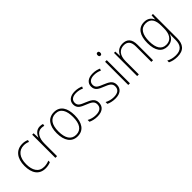

<svg xmlns="http://www.w3.org/2000/svg" viewBox="119 -1792 3099 3099"><g transform="rotate(-45 1668.5 -242.0)"><path d="M269 10C315 10 357 0 387 -14V-49C352 -34 312 -25 271 -25C146 -25 93 -124 93 -261C93 -413 164 -504 282 -504C314 -504 348 -498 380 -483L390 -516C359 -531 324 -539 282 -539C141 -539 54 -434 54 -260C54 -96 124 10 269 10Z M680 -538C604 -538 558 -483 538 -424H536L531 -529H499V0H538V-288C537 -406 586 -501 679 -501C701 -501 720 -498 738 -492L745 -528C726 -535 703 -538 680 -538Z M1207 -265C1207 -428 1145 -539 1004 -539C870 -539 795 -438 795 -266C795 -97 867 10 1001 10C1139 10 1207 -97 1207 -265ZM835 -266C835 -417 891 -505 1004 -505C1122 -505 1168 -406 1168 -265C1168 -115 1116 -25 1001 -25C888 -25 835 -117 835 -266Z M1628 -133C1628 -227 1557 -254 1476 -289C1398 -321 1348 -340 1348 -407C1348 -471 1397 -505 1477 -505C1523 -505 1571 -494 1604 -476L1619 -509C1581 -527 1533 -539 1478 -539C1373 -539 1310 -487 1310 -407C1310 -317 1374 -290 1459 -256C1538 -224 1590 -201 1590 -133C1590 -65 1548 -25 1451 -25C1396 -25 1343 -40 1300 -64V-23C1334 -6 1387 10 1451 10C1568 10 1628 -44 1628 -133Z M2037 -133C2037 -227 1966 -254 1885 -289C1807 -321 1757 -340 1757 -407C1757 -471 1806 -505 1886 -505C1932 -505 1980 -494 2013 -476L2028 -509C1990 -527 1942 -539 1887 -539C1782 -539 1719 -487 1719 -407C1719 -317 1783 -290 1868 -256C1947 -224 1999 -201 1999 -133C1999 -65 1957 -25 1860 -25C1805 -25 1752 -40 1709 -64V-23C1743 -6 1796 10 1860 10C1977 10 2037 -44 2037 -133Z M2182 -725C2160 -725 2152 -709 2152 -688C2152 -667 2161 -651 2182 -651C2204 -651 2213 -666 2213 -688C2213 -709 2206 -725 2182 -725ZM2201 -529H2163V0H2201Z M2569 -539C2477 -539 2426 -485 2404 -426H2401L2396 -529H2366V0H2404V-300C2404 -438 2468 -505 2566 -505C2645 -505 2690 -458 2690 -351V0H2728V-356C2728 -482 2671 -539 2569 -539Z M3062 -539C2927 -539 2859 -434 2859 -260C2859 -81 2931 10 3052 10C3136 10 3193 -33 3217 -106H3220C3217 -71 3217 -44 3217 -12V27C3217 142 3166 206 3047 206C2983 206 2930 190 2886 167V206C2929 227 2980 241 3047 241C3195 241 3255 160 3255 24V-529H3224L3218 -444H3215C3190 -499 3145 -539 3062 -539ZM3064 -505C3178 -505 3217 -420 3217 -299V-239C3217 -130 3181 -24 3056 -24C2954 -24 2899 -104 2899 -260C2899 -412 2950 -505 3064 -505Z"/></g></svg>

Font: Noto Sans SemiCondensed ExtraLight
Style: Regular
Weight: 200
Width: 4
Designer: Monotype Design Team
Foundry: Monotype Imaging Inc.
Version: Version 2.013